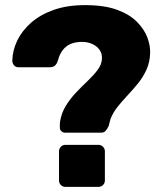

<svg xmlns="http://www.w3.org/2000/svg" viewBox="-20 -730 637 750"><path d="M233.9 -211.7Q225.8 -211.7 219.8 -217.4Q213.8 -223.1 213.8 -231.2Q213.8 -237 213.8 -242.7Q213.8 -248.5 214.4 -254.2Q220 -289 237.6 -317.4Q255.3 -345.9 278.4 -370Q301.5 -394.1 323.8 -415.2Q346 -436.4 361.3 -456.8Q376.5 -477.3 378 -497.6Q379.9 -519.6 369.2 -534.9Q358.5 -550.1 340.3 -558.3Q322.1 -566.4 301.2 -566.4Q260.7 -566.4 237.7 -547.3Q214.6 -528.1 205.4 -491.1Q201.5 -480 194.5 -473.6Q187.5 -467.3 173.9 -467.3H51.6Q42 -467.3 35.1 -474.6Q28.1 -482 28.1 -494.1Q29.1 -533.6 47.5 -571.8Q65.9 -610 101.6 -641.4Q137.4 -672.8 190 -691.4Q242.6 -710 312.5 -710Q387.5 -710 437.1 -691.8Q486.6 -673.6 515.1 -644.6Q543.6 -615.6 555.6 -583.4Q567.6 -551.1 566.5 -523Q565.4 -487.2 552.3 -458.2Q539.2 -429.1 519.5 -404.7Q499.7 -380.4 478.3 -357.6Q456.9 -334.9 438.9 -312.2Q421 -289.6 411.6 -264.9Q409.7 -257.9 407.9 -251.5Q406 -245.1 404.7 -238.1Q398.5 -225 392.2 -218.4Q385.9 -211.7 374 -211.7ZM235.6 0Q225 0 217.8 -7.2Q210.5 -14.5 210.5 -25.1V-138.7Q210.5 -149.4 217.8 -156.8Q225 -164.2 235.6 -164.2H364.2Q374.9 -164.2 382.3 -156.8Q389.7 -149.4 389.7 -138.7V-25.1Q389.7 -14.5 382.3 -7.2Q374.9 0 364.2 0Z"/></svg>

Font: Rubik Light
Style: Regular
Weight: 300
Designer: Hubert and Fischer
Foundry: Hubert and Fischer
Version: Version 2.300;gftools[0.9.30]